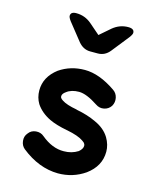

<svg xmlns="http://www.w3.org/2000/svg" viewBox="-113 -822 722 898"><g transform="rotate(15 248.5 -373.0)"><path d="M218 -719 270 -674 322 -719Q355 -746 396 -746Q425 -746 425 -726Q425 -718 413 -702L347 -619Q324 -590 289 -590H253Q219 -590 195 -619L129 -702Q117 -718 117 -726Q117 -746 144 -746Q186 -746 218 -719ZM76 -69Q60 -82 57.5 -104.5Q55 -127 69 -143Q82 -161 105 -163Q128 -165 144 -151Q198 -106 254 -107Q292 -107 322 -126Q340 -141 340 -156Q340 -162 337 -166Q335 -171 324 -178Q300 -195 244 -206H243Q190 -216 156 -232Q111 -254 87 -290Q70 -318 70 -353Q70 -418 129 -463Q183 -500 252 -500Q322 -500 402 -445Q420 -433 424.5 -411.5Q429 -390 418 -371Q406 -353 384.5 -348.5Q363 -344 344 -357Q288 -394 252 -394Q215 -394 192 -376Q176 -365 176 -353Q176 -348 178 -345Q181 -340 189 -335Q211 -320 262 -311L263 -310H264Q317 -300 357 -281Q405 -260 428 -222Q447 -190 447 -156Q447 -86 384 -40Q326 0 254 0Q161 -1 76 -69Z"/></g></svg>

Font: Quicksand
Style: Bold
Weight: 700
Designer: Andrew Paglinawan
Foundry: Andrew Paglinawan
Version: 1.002